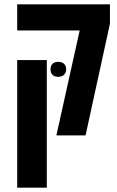

<svg xmlns="http://www.w3.org/2000/svg" viewBox="-20 -622 539 882"><path d="M239 0H373L485 -513V-602H59V-482H346ZM59 240H195V-346H59ZM212 -304C212 -280 227 -269 247 -269C268 -269 284 -281 284 -304C284 -327 268 -338 247 -338C227 -338 212 -327 212 -304Z"/></svg>

Font: Noto Sans Hebrew ExtraCondensed
Style: Bold
Weight: 700
Width: 2
Designer: Monotype Design Team
Foundry: Monotype Imaging Inc.
Version: Version 2.004